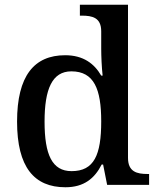

<svg xmlns="http://www.w3.org/2000/svg" viewBox="-20 -780 666 810"><path d="M256 10C334 10 379 -27 409 -86H415L432 0H609V-46H602C558 -46 520 -55 520 -114V-760H317V-714H325C369 -714 407 -706 407 -648V-575C407 -543 409 -496 413 -461H407C378 -511 332 -547 255 -547C124 -547 52 -460 52 -267C52 -75 124 10 256 10ZM282 -58C200 -58 168 -127 168 -267C168 -404 200 -479 281 -479C377 -479 407 -404 407 -268C407 -126 377 -58 282 -58Z"/></svg>

Font: Noto Serif Oriya Medium
Style: Regular
Weight: 500
Designer: David Williams
Foundry: Google LLC, David Williams
Version: Version 1.051